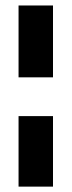

<svg xmlns="http://www.w3.org/2000/svg" viewBox="-20 -694 266 714"><path d="M177.1 -406.4V-673.6H49V-406.4ZM177.1 0V-262.2H49V0Z"/></svg>

Font: Estedad-VF-FD Black
Style: Regular
Weight: 900
Designer: Amin Abedi
Version: Version 4.000